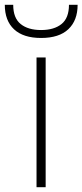

<svg xmlns="http://www.w3.org/2000/svg" viewBox="-71 -779 343 799"><path d="M100 -621Q26 -621 -12.5 -657Q-51 -693 -51 -759H-16Q-16 -704 15 -679Q46 -654 100 -654Q154 -654 185 -679Q216 -704 216 -759H252Q252 -694 213.5 -657.5Q175 -621 100 -621ZM81 -540H119V0H81Z"/></svg>

Font: Encode Sans Narrow
Style: Thin
Weight: 250
Designer: Pablo Impallari, Andres Torresi
Foundry: Pablo Impallari, Andres Torresi
Version: Version 1.000; ttfautohint (v1.00) -l 8 -r 50 -G 200 -x 14 -